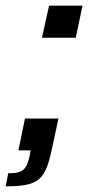

<svg xmlns="http://www.w3.org/2000/svg" viewBox="-45 -530 314 677"><path d="M128 -510 103 -397H222L246 -510ZM-16 81 -25 127C98 127 116 102 141 -18L161 -112H43L20 0H63L60 17C49 68 37 81 -16 81Z"/></svg>

Font: Saira UNSAM Medium Italic
Style: Regular
Weight: 500
Italic angle: -12°
Designer: Hector Gatti with collaboration of the Omnibus-Type team
Foundry: Omnibus-Type
Version: Version 0.072;PS 000.072;hotconv 1.0.88;makeotf.lib2.5.64775